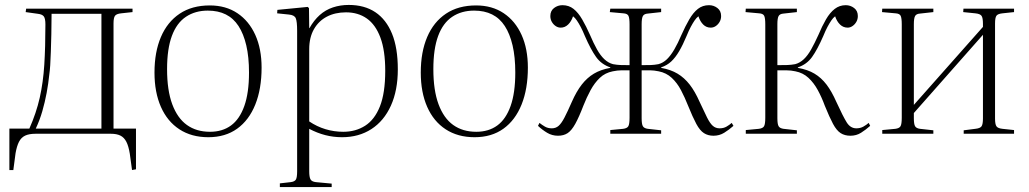

<svg xmlns="http://www.w3.org/2000/svg" viewBox="-20 -542 4170 778"><path d="M515 147 506 81Q501 50 492 32.5Q483 15 468 7.5Q453 0 429 0H124Q98 0 82 7.5Q66 15 57 32.5Q48 50 43 79L34 147H18V-21H99Q127 -84 141 -146Q155 -208 159.5 -280Q164 -352 164 -443Q164 -467 157.5 -475.5Q151 -484 134 -486L84 -493L86 -507H517V-493L471 -488Q452 -486 446 -478Q440 -470 440 -447V-21H531V144ZM125 -21H391V-486H189Q189 -442 188 -403Q187 -364 186 -332.5Q185 -301 183.5 -278Q182 -255 180 -242Q176 -203 169 -165.5Q162 -128 151.5 -91.5Q141 -55 125 -21Z M824 14Q756 14 707 -18Q658 -50 632 -109Q606 -168 606 -248Q606 -331 632 -392Q658 -453 708 -486.5Q758 -520 830 -520Q895 -520 942 -488.5Q989 -457 1014.5 -400.5Q1040 -344 1040 -268Q1040 -182 1014.5 -118.5Q989 -55 941 -20.5Q893 14 824 14ZM831 -8Q881 -8 916 -33.5Q951 -59 970 -112.5Q989 -166 989 -248Q989 -311 978 -358Q967 -405 946.5 -436.5Q926 -468 895 -483.5Q864 -499 822 -499Q771 -499 733.5 -474Q696 -449 676.5 -396.5Q657 -344 657 -262Q657 -176 678 -119.5Q699 -63 737.5 -35.5Q776 -8 831 -8Z M1114 216V201L1158 196Q1174 194 1179 185.5Q1184 177 1184 152V-417Q1184 -455 1178.5 -468Q1173 -481 1151 -483L1103 -488L1104 -502L1227 -514L1232 -509L1233 -428H1234Q1252 -460 1275.5 -481Q1299 -502 1329 -512Q1359 -522 1393 -522Q1457 -522 1501 -492.5Q1545 -463 1568.5 -405.5Q1592 -348 1592 -261Q1592 -176 1564 -114Q1536 -52 1485 -19Q1434 14 1366 14Q1331 14 1298 5.5Q1265 -3 1233 -20V152Q1233 175 1238 184.5Q1243 194 1260 196L1324 202V216ZM1371 -8Q1421 -8 1459.5 -32.5Q1498 -57 1519.5 -111Q1541 -165 1541 -255Q1541 -337 1521.5 -389.5Q1502 -442 1466.5 -467Q1431 -492 1382 -492Q1338 -492 1304.5 -474.5Q1271 -457 1252 -423.5Q1233 -390 1233 -343V-50Q1264 -29 1299 -18.5Q1334 -8 1371 -8Z M1903 14Q1835 14 1786 -18Q1737 -50 1711 -109Q1685 -168 1685 -248Q1685 -331 1711 -392Q1737 -453 1787 -486.5Q1837 -520 1909 -520Q1974 -520 2021 -488.5Q2068 -457 2093.5 -400.5Q2119 -344 2119 -268Q2119 -182 2093.5 -118.5Q2068 -55 2020 -20.5Q1972 14 1903 14ZM1910 -8Q1960 -8 1995 -33.5Q2030 -59 2049 -112.5Q2068 -166 2068 -248Q2068 -311 2057 -358Q2046 -405 2025.5 -436.5Q2005 -468 1974 -483.5Q1943 -499 1901 -499Q1850 -499 1812.5 -474Q1775 -449 1755.5 -396.5Q1736 -344 1736 -262Q1736 -176 1757 -119.5Q1778 -63 1816.5 -35.5Q1855 -8 1910 -8Z M2241 8Q2217 8 2197 -4Q2177 -16 2160 -32L2166 -44Q2176 -36 2188 -29Q2200 -22 2216 -22Q2232 -22 2243.5 -32Q2255 -42 2267.5 -66Q2280 -90 2297 -129Q2316 -172 2337.5 -199.5Q2359 -227 2386.5 -243.5Q2414 -260 2453 -267V-269Q2417 -281 2395.5 -311Q2374 -341 2350 -396Q2341 -418 2333 -433Q2325 -448 2317.5 -459Q2310 -470 2302 -476Q2295 -455 2282 -442.5Q2269 -430 2252 -430Q2241 -430 2231.5 -436.5Q2222 -443 2216 -453.5Q2210 -464 2210 -477Q2210 -498 2225 -509.5Q2240 -521 2259 -521Q2285 -521 2304 -506Q2323 -491 2339 -463.5Q2355 -436 2371 -400Q2385 -367 2399 -342Q2413 -317 2429 -302Q2445 -287 2464 -282Q2480 -279 2494.5 -278.5Q2509 -278 2531 -278V-443Q2531 -469 2526.5 -478Q2522 -487 2506 -488L2451 -493L2453 -507H2659V-493L2605 -487Q2590 -486 2585 -477Q2580 -468 2580 -444V-278Q2604 -278 2618 -278.5Q2632 -279 2648 -282Q2667 -287 2682.5 -302Q2698 -317 2712.5 -342Q2727 -367 2741 -400Q2757 -436 2773 -463.5Q2789 -491 2808 -506Q2827 -521 2853 -521Q2872 -521 2887 -509.5Q2902 -498 2902 -477Q2902 -464 2896 -453.5Q2890 -443 2880.5 -436.5Q2871 -430 2860 -430Q2842 -430 2829.5 -442.5Q2817 -455 2810 -476Q2802 -470 2794.5 -459Q2787 -448 2779 -433Q2771 -418 2762 -396Q2747 -360 2732 -334.5Q2717 -309 2700 -293Q2683 -277 2659 -269V-267Q2698 -260 2725.5 -243.5Q2753 -227 2774.5 -199.5Q2796 -172 2815 -129Q2833 -90 2845 -66Q2857 -42 2868.5 -32Q2880 -22 2896 -22Q2912 -22 2924 -29Q2936 -36 2945 -44L2952 -32Q2934 -16 2914.5 -4Q2895 8 2871 8Q2849 8 2832.5 -2.5Q2816 -13 2801.5 -40Q2787 -67 2768 -114Q2755 -147 2739.5 -176.5Q2724 -206 2702 -226.5Q2680 -247 2649 -253Q2630 -257 2615.5 -257Q2601 -257 2580 -257V-63Q2580 -39 2585 -30.5Q2590 -22 2605 -20L2659 -14V0H2453V-15L2505 -20Q2521 -22 2526 -30.5Q2531 -39 2531 -65V-257Q2512 -257 2497 -257Q2482 -257 2463 -253Q2432 -247 2410.5 -226.5Q2389 -206 2373 -176.5Q2357 -147 2344 -114Q2326 -67 2311 -40Q2296 -13 2280 -2.5Q2264 8 2241 8Z M3426 8Q3403 8 3386.5 -2.5Q3370 -13 3355.5 -40Q3341 -67 3322 -114Q3310 -147 3294 -176.5Q3278 -206 3256 -226.5Q3234 -247 3203 -253Q3185 -257 3167.5 -257Q3150 -257 3130 -257V-63Q3130 -39 3135 -30.5Q3140 -22 3155 -20L3209 -14V0H3002V-15L3055 -20Q3071 -22 3076 -30.5Q3081 -39 3081 -65V-443Q3081 -469 3076.5 -478Q3072 -487 3056 -488L3001 -493L3002 -507H3209V-493L3155 -487Q3140 -486 3135 -477Q3130 -468 3130 -444V-278Q3154 -278 3170 -278.5Q3186 -279 3202 -282Q3221 -287 3237 -302Q3253 -317 3267 -342Q3281 -367 3296 -400Q3311 -436 3327 -463.5Q3343 -491 3362.5 -506Q3382 -521 3407 -521Q3426 -521 3441 -509.5Q3456 -498 3456 -477Q3456 -464 3450 -453.5Q3444 -443 3434.5 -436.5Q3425 -430 3415 -430Q3397 -430 3384 -442.5Q3371 -455 3364 -476Q3356 -470 3348.5 -459Q3341 -448 3333 -433Q3325 -418 3316 -396Q3292 -341 3270.5 -311Q3249 -281 3213 -269V-267Q3253 -260 3280.5 -243.5Q3308 -227 3329 -199.5Q3350 -172 3369 -129Q3396 -70 3411 -46Q3426 -22 3450 -22Q3466 -22 3478.5 -29Q3491 -36 3500 -44L3506 -32Q3488 -16 3469 -4Q3450 8 3426 8Z M3555 0V-15L3608 -20Q3624 -22 3629 -30.5Q3634 -39 3634 -65V-443Q3634 -469 3629.5 -478Q3625 -487 3609 -488L3554 -493L3555 -507H3762V-493L3708 -487Q3693 -486 3688 -477Q3683 -468 3683 -444V-117L3963 -433V-446Q3963 -469 3957.5 -477.5Q3952 -486 3932 -488L3883 -493L3884 -507H4089V-493L4042 -488Q4023 -486 4017.5 -478Q4012 -470 4012 -447V-61Q4012 -39 4017.5 -30.5Q4023 -22 4042 -20L4089 -15V0H3885V-14L3932 -20Q3952 -22 3957.5 -30.5Q3963 -39 3963 -62V-401L3683 -84V-63Q3683 -39 3688 -30.5Q3693 -22 3708 -20L3762 -14V0Z"/></svg>

Font: Literata 60pt ExtraLight
Style: Regular
Weight: 250
Designer: Latin by Veronika Burian and Jose Scaglione. Greek by Irene Vlachou. Cyrillic by Vera Evstafieva.
Foundry: TypeTogether
Version: Version 3.103;gftools[0.9.29]